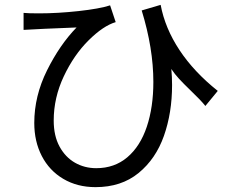

<svg xmlns="http://www.w3.org/2000/svg" viewBox="-20 -741 934 790"><path d="M763 -370Q735 -397 717 -416.5Q699 -436 685 -457Q688 -424 688 -391Q688 -277 654.5 -182Q621 -87 550 -29Q479 29 373 29Q298 29 240.5 -5Q183 -39 152 -99Q121 -159 121 -235Q121 -346 173.5 -451.5Q226 -557 295 -628Q140 -622 77 -618V-688Q95 -686 140 -686Q218 -686 304 -695.5Q390 -705 433 -719L456 -650Q405 -635 344.5 -575Q284 -515 242.5 -427Q201 -339 201 -245Q201 -182 225 -138Q249 -94 288.5 -71.5Q328 -49 376 -49Q451 -49 504 -94Q557 -139 584 -219.5Q611 -300 611 -404Q611 -542 563 -698L641 -721Q659 -625 718.5 -535Q778 -445 876 -367L825 -305Q807 -328 763 -370Z"/></svg>

Font: Kakao Big Sans
Style: Regular
Weight: 400
Designer: Park Young-rak; Lee Sang-min; Kim Jung-jin; Min Bon; Park Min-gyu;
Foundry: Kakao Corporation
Version: Version 2.003